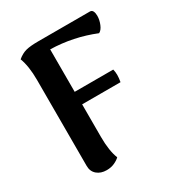

<svg xmlns="http://www.w3.org/2000/svg" viewBox="-169 -810 871 936"><g transform="rotate(-30 266.0 -341.5)"><path d="M496 -661Q496 -638 486 -614Q476 -590 461 -583Q343 -631 215 -634V-395H432Q436 -380 436 -362Q436 -346 432 -324H216V-141Q216 -62 235 -15Q224 -4 204.5 5Q185 14 160 14Q127 14 106 -4Q85 -22 85 -53V-538Q85 -614 66 -664Q90 -684 114.5 -690.5Q139 -697 185 -697H475Q486 -697 491 -687Q496 -677 496 -661Z"/></g></svg>

Font: Arima Madurai Black
Style: Regular
Weight: 900
Designer: Joana Correia and Natanael Gama
Foundry: NDISCOVER
Version: Version 1.019